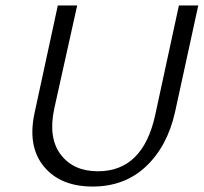

<svg xmlns="http://www.w3.org/2000/svg" viewBox="-20 -678 747 704"><path d="M320 6Q201 6 140.5 -68Q80 -142 107 -265L192 -658H263L179 -280Q156 -173 202.5 -111.5Q249 -50 339 -50Q504 -50 549 -256L636 -658H707L622 -268Q594 -142 515.5 -68Q437 6 320 6Z"/></svg>

Font: EauTest
Style: Italic
Weight: 400
Italic angle: -12°
Designer: Christian Thalmann (Catharsis Fonts)
Version: Version 0.001;PS 000.001;hotconv 1.0.88;makeotf.lib2.5.64775